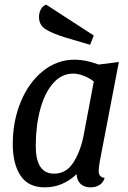

<svg xmlns="http://www.w3.org/2000/svg" viewBox="-20 -787 553 827"><path d="M405 -51Q405 -23 431 -21Q425 -1 409 9.5Q393 20 370 20Q343 20 327 5Q311 -10 310 -37Q250 20 173 20Q102 20 68.5 -30.5Q35 -81 35 -167Q35 -265 69.5 -348.5Q104 -432 165 -481Q226 -530 302 -530Q349 -530 405 -509L492 -520L410 -93Q405 -63 405 -51ZM295 -470Q245 -470 208.5 -428Q172 -386 153 -315Q134 -244 134 -158Q134 -39 213 -39Q266 -39 297 -88.5Q328 -138 341 -208L384 -436Q364 -452 339.5 -461Q315 -470 295 -470ZM148 -714Q148 -731 155.5 -746Q163 -761 179 -767L384 -634L368 -594L260 -626Q205 -643 176.5 -661Q148 -679 148 -714Z"/></svg>

Font: Sansita Light Italic
Style: Regular
Weight: 300
Italic angle: -11°
Designer: Pablo Cosgaya
Foundry: Omnibus-Type
Version: Version 1.006